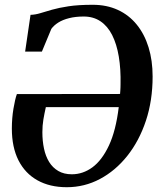

<svg xmlns="http://www.w3.org/2000/svg" viewBox="-20 -771 681 802"><path d="M85 -555.5 107.5 -709Q127.5 -709.5 148.5 -716Q169.5 -722.5 197.5 -730.5Q225.5 -738.5 266.5 -744.8Q307.5 -751 367.5 -751Q426 -751 472.5 -729.5Q519 -708 551.2 -668.2Q583.5 -628.5 600.5 -573.5Q617.5 -518.5 617.5 -451.5Q617.5 -351 589.5 -266.8Q561.5 -182.5 511.8 -120Q462 -57.5 397.2 -23.2Q332.5 11 259 11Q188 11 136.5 -17.8Q85 -46.5 57.2 -101.2Q29.5 -156 29.5 -234Q29.5 -277 36.2 -317.2Q43 -357.5 50.5 -378L481.5 -378.5Q482 -385 482.5 -391.5Q483 -398 483.2 -404.8Q483.5 -411.5 483.5 -418.5Q485 -482.5 476.2 -534.8Q467.5 -587 448.5 -624.5Q429.5 -662 399.8 -682Q370 -702 330 -702Q295.5 -702 268.8 -695.2Q242 -688.5 223.5 -676.8Q205 -665 194.5 -650.5L155 -555.5ZM476 -323.5H171.5Q165.5 -297 161.2 -271.8Q157 -246.5 157 -219Q157 -182 163.8 -150.2Q170.5 -118.5 185.2 -94.5Q200 -70.5 223.5 -56.8Q247 -43 280 -43Q326.5 -43 366.2 -72.2Q406 -101.5 435 -163.2Q464 -225 476 -323.5Z"/></svg>

Font: Merriweather 28pt SemiBold
Style: Italic
Weight: 600
Italic angle: -7.8°
Version: Version 2.101